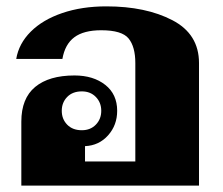

<svg xmlns="http://www.w3.org/2000/svg" viewBox="-20 -583 699 603"><path d="M47 -201Q47 -274 90.5 -310Q134 -346 214 -346Q273 -346 310.5 -316.5Q348 -287 348 -235Q348 -190 319.5 -158Q291 -126 247 -124V-76H405V-385Q405 -436 384 -462Q363 -488 298 -488Q243 -488 213.5 -466Q184 -444 176 -398H31Q39 -446 76.5 -483.5Q114 -521 175.5 -542Q237 -563 314 -563Q438 -563 521.5 -519.5Q605 -476 605 -385V0H47ZM298 -235Q298 -261 281 -278.5Q264 -296 237 -296Q208 -296 191 -278.5Q174 -261 174 -235Q174 -209 191 -191.5Q208 -174 237 -174Q264 -174 281 -191.5Q298 -209 298 -235Z"/></svg>

Font: Taviraj Black
Style: Regular
Weight: 900
Designer: Katatrad Team
Foundry: CadsonDemak
Version: Version 1.001